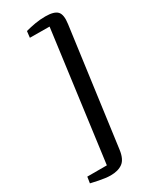

<svg xmlns="http://www.w3.org/2000/svg" viewBox="-251 -912 915 1131"><g transform="rotate(-30 207.0 -346.0)"><path d="M275.5 -848Q335.5 -848 356.8 -825.2Q378 -802.5 369.5 -742L262.5 50.5Q254.5 111 224 133.5Q193.5 156 142 156Q125 156 104.5 153.2Q84 150.5 64.5 146.5Q45 142.5 30.8 139.2Q16.5 136 12 135L18.5 93H151.5L268 -783.5L134.5 -784.5L139.5 -827.5Q171 -836 205 -842Q239 -848 275.5 -848Z"/></g></svg>

Font: Merriweather 48pt SemiBold
Style: Italic
Weight: 600
Italic angle: -7.8°
Designer: Eben Sorkin
Foundry: Eben Sorkin
Version: Version 2.101